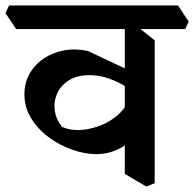

<svg xmlns="http://www.w3.org/2000/svg" viewBox="-59 -644 708 700"><path d="M292 -82Q251 -82 205 -98Q159 -114 119.5 -143Q80 -172 55 -212Q30 -252 30 -300Q30 -342 49 -375.5Q68 -409 101 -431Q134 -453 175.5 -460.5Q217 -468 262 -458L427 -380L413 -320Q373 -346 337.5 -358Q302 -370 268 -370Q221 -370 191 -350.5Q161 -331 148.5 -301Q136 -271 141 -239Q146 -207 167 -182Q192 -169 228.5 -170Q265 -171 303.5 -185Q342 -199 372.5 -226.5Q403 -254 415 -294L440 -158Q414 -121 375 -101.5Q336 -82 292 -82ZM474 36 396 -10V-571L432 -555L505 -497V24ZM0 -538 -39 -596 -26 -624H590L629 -565L616 -538Z"/></svg>

Font: Eczar Medium
Style: Regular
Weight: 500
Designer: Vaibhav Singh
Foundry: Rosetta Type Foundry
Version: Version 2.000